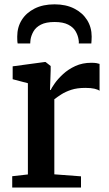

<svg xmlns="http://www.w3.org/2000/svg" viewBox="-20 -844 490 864"><path d="M35 0V-51L105.5 -59V-469.5L37 -487.5V-545.5L181.5 -565H185L208 -547V-527L205 -439H208Q212.5 -449 226.5 -469Q240.5 -489 263.8 -510.5Q287 -532 319 -546.8Q351 -561.5 391 -561.5Q405 -561.5 413.8 -560Q422.5 -558.5 428 -556.5V-435.5Q421 -441 405.2 -444.8Q389.5 -448.5 364 -448.5Q327 -448.5 300.5 -439.8Q274 -431 255.5 -419Q237 -407 224.5 -397.5V-59.5L344.5 -50.5V0ZM225.5 -824.5Q276.5 -824.5 314 -805.5Q351.5 -786.5 372 -753.8Q392.5 -721 392.5 -679.5Q392.5 -672.5 392 -663.5Q391.5 -654.5 391 -648.5H334.5Q335 -652 334.8 -656.5Q334.5 -661 333.5 -666.5Q330.5 -685.5 320 -703.5Q309.5 -721.5 286.8 -733.2Q264 -745 225.5 -745Q187 -745 164.2 -733.2Q141.5 -721.5 131 -703.2Q120.5 -685 117.5 -666.5Q117 -661 116.5 -656.5Q116 -652 116 -648.5H59.5Q58 -654.5 57.8 -663.5Q57.5 -672.5 57.5 -679.5Q57.5 -721.5 77.8 -754Q98 -786.5 135.8 -805.5Q173.5 -824.5 225.5 -824.5Z"/></svg>

Font: Merriweather 24pt SemiBold
Style: Regular
Weight: 600
Designer: Eben Sorkin
Foundry: Eben Sorkin
Version: Version 2.100